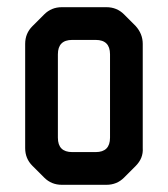

<svg xmlns="http://www.w3.org/2000/svg" viewBox="-20 -505 467 534"><path d="M103 -11Q123 9 152 9H276Q305 9 325 -11L357 -43Q379 -65 377 -93V-383Q377 -411 357 -433L325 -465Q305 -485 276 -485H152Q123 -485 103 -465L70 -432Q50 -412 50 -383V-93Q50 -64 70 -44ZM141 -122V-354Q141 -394 181 -394H246Q286 -394 286 -354V-122Q286 -82 246 -82H181Q141 -82 141 -122Z"/></svg>

Font: WDXL Lubrifont SC
Style: Regular
Weight: 400
Designer: [WDXL Lubrifont] Copyright 2020-2022 (c) NightFurySL2001, Skr-ZERO; [ZCOOL QingKe HuangYou] Copyright 2018-2022 (c) The 
Version: Version 2.001;hotconv 1.1.1;makeotfexe 2.6.0